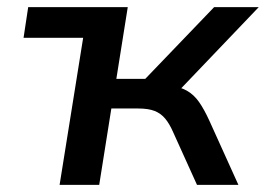

<svg xmlns="http://www.w3.org/2000/svg" viewBox="-20 -518 745 538"><path d="M147 0 213 -412H46L59 -498H338L306 -297H387L580 -498H705L470 -252L455 -278Q484 -275 503.5 -264Q523 -253 537.5 -232.5Q552 -212 567 -179L648 0H532L465 -148Q455 -171 443 -185.5Q431 -200 413.5 -207Q396 -214 367 -214H292L258 0Z"/></svg>

Font: Nunito Sans 7pt SemiBold
Style: Italic
Weight: 600
Italic angle: -9°
Designer: Vernon Adams
Foundry: Vernon Adams
Version: Version 3.101;gftools[0.9.27]